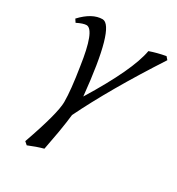

<svg xmlns="http://www.w3.org/2000/svg" viewBox="-171 -585 858 930"><g transform="rotate(30 258.0 -119.5)"><path d="M117.7 236.8 101.6 222.7Q170.4 27.8 170.4 -35.6Q170.4 -102.1 150.9 -223.6Q124 -410.6 78.6 -412.6Q60.1 -412.6 25.9 -395.5L14.6 -412.6Q73.7 -476.1 131.3 -476.1Q200.2 -474.1 236.8 -105Q379.9 -337.9 399.9 -453.1Q439.9 -467.3 488.3 -476.1L501.5 -460.9Q331.5 -199.2 234.4 0Q230 41 219.7 102.5L200.2 208Q160.6 218.8 117.7 236.8Z"/></g></svg>

Font: Kelvinch
Style: Italic
Weight: 400
Italic angle: -10°
Designer: Paul James Miller
Foundry: High-Logic / Made with FontCreator
Version: Version 3.40;July 22, 2017;FontCreator 11.0.0.2388 64-bit